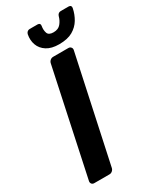

<svg xmlns="http://www.w3.org/2000/svg" viewBox="-223 -963 857 1034"><g transform="rotate(-30 205.5 -446.5)"><path d="M39 0Q29 0 23.5 -7Q18 -14 20 -24L159 -676Q161 -686 169 -693Q177 -700 188 -700H282Q292 -700 298 -693Q304 -686 302 -676L162 -24Q160 -14 152 -7Q144 0 134 0ZM250 -742Q203 -742 174 -760.5Q145 -779 134 -809Q123 -839 130 -874Q132 -882 138 -887.5Q144 -893 153 -893H202Q211 -893 215 -887.5Q219 -882 217 -874Q213 -851 219.5 -832Q226 -813 256 -813Q286 -813 301.5 -832Q317 -851 323 -874Q325 -882 331 -887.5Q337 -893 346 -893H395Q404 -893 408 -887.5Q412 -882 410 -874Q403 -839 385 -809Q367 -779 335 -760.5Q303 -742 250 -742Z"/></g></svg>

Font: Rubik Medium
Style: Italic
Weight: 500
Italic angle: -12°
Designer: Hubert and Fischer
Foundry: Hubert and Fischer
Version: Version 2.300;gftools[0.9.30]